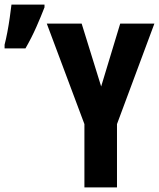

<svg xmlns="http://www.w3.org/2000/svg" viewBox="-75 -817 695 837"><path d="M-55 -622Q-49 -645 -43 -676.5Q-37 -708 -32.5 -740Q-28 -772 -25 -797H119V-785Q104 -746 83.5 -699.5Q63 -653 36 -606H-55ZM293 0V-276L129 -714H281L366 -440L449 -714H598L435 -276V0Z"/></svg>

Font: Noto Sans Mono ExtraBold
Style: Regular
Weight: 800
Designer: Monotype Design Team
Foundry: Monotype Imaging Inc.
Version: Version 2.014